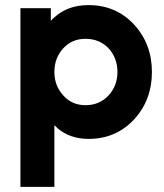

<svg xmlns="http://www.w3.org/2000/svg" viewBox="-20 -532 643 752"><path d="M179 -500V-450Q182 -454 185.5 -457.5Q189 -461 193 -464Q245 -512 327 -512Q434 -512 505 -436Q575 -360 575 -250Q575 -140 505 -64Q434 12 327 12Q254 12 205 -30Q202 -33 199 -36Q196 -39 193 -42V200H60V-500ZM315 -120Q369 -120 405 -158Q440 -196 440 -250Q440 -305 405 -343Q369 -380 315 -380Q262 -380 228 -343Q193 -305 193 -250Q193 -196 228 -158Q262 -120 315 -120Z"/></svg>

Font: Unageo
Style: Bold
Weight: 700
Designer: Richard Sepsi
Foundry: Richard Sepsi
Version: Version 2.000